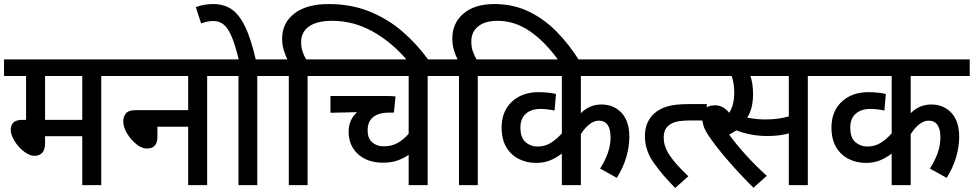

<svg xmlns="http://www.w3.org/2000/svg" viewBox="-20 -916 4818 950"><path d="M481 -540V0H387V-242H203V-209Q203 -174 188.5 -159.5Q174 -145 152 -145Q132 -145 111.5 -157.5Q91 -170 73 -190Q55 -210 44 -233Q33 -256 33 -276Q33 -296 46 -309.5Q59 -323 93 -323H109V-540H0V-622H572V-540ZM387 -540H203V-323H387Z M558 -622H1096V-540H1005V0H911V-289H759V-240Q759 -181 707 -181Q682 -181 655 -202.5Q628 -224 609 -255Q590 -286 590 -315Q590 -339 603 -355Q616 -371 652 -371H911V-540H558Z M1253 -540V0H1160V-540H1082V-622H1344V-540ZM1163 -615Q1145 -689 1127.5 -732Q1110 -775 1088 -793.5Q1066 -812 1037 -812Q1018 -812 1003 -808.5Q988 -805 975 -800L949 -881Q989 -896 1035 -896Q1086 -896 1124 -871.5Q1162 -847 1192 -786Q1222 -725 1247 -615Z M1409 -540H1331V-622H1402Q1391 -644 1383.5 -669.5Q1376 -695 1376 -725Q1376 -803 1437 -849.5Q1498 -896 1606 -896Q1717 -896 1808.5 -859Q1900 -822 1973 -758.5Q2046 -695 2103 -615H1997Q1917 -709 1822.5 -761Q1728 -813 1624 -813Q1549 -813 1509.5 -785.5Q1470 -758 1470 -708Q1470 -681 1477.5 -659.5Q1485 -638 1495 -622H1593V-540H1502V0H1409Z M2187 -540H2096V0H2002V-150Q1978 -133 1947 -122Q1916 -111 1874 -111Q1799 -111 1752 -153Q1705 -195 1705 -264Q1705 -324 1747 -361L1615 -358V-441H1884Q1921 -441 1937 -439L1929 -359H1908Q1799 -359 1799 -270Q1799 -232 1821.5 -212Q1844 -192 1879 -192Q1919 -192 1949 -209.5Q1979 -227 2002 -254V-540H1580V-622H2187Z M2251 -540H2173V-622H2244Q2233 -644 2225.5 -670Q2218 -696 2218 -725Q2218 -802 2273.5 -849Q2329 -896 2426 -896Q2518 -896 2594 -860Q2670 -824 2732.5 -761Q2795 -698 2847 -615H2745Q2678 -709 2602.5 -761Q2527 -813 2442 -813Q2380 -813 2346 -785.5Q2312 -758 2312 -711Q2312 -682 2320 -660.5Q2328 -639 2338 -622H2435V-540H2344V0H2251Z M3146 -540H2854V-356Q2897 -399 2956 -399Q3017 -399 3055.5 -357.5Q3094 -316 3094 -239Q3094 -191 3079 -139Q3064 -87 3032 -36L2949 -82Q2971 -115 2986 -155Q3001 -195 3001 -236Q3001 -319 2942 -319Q2920 -319 2897 -301.5Q2874 -284 2854 -252V0H2760V-156Q2735 -137 2704.5 -123.5Q2674 -110 2632 -110Q2586 -110 2547 -129.5Q2508 -149 2485 -188Q2462 -227 2462 -285Q2462 -365 2512.5 -412.5Q2563 -460 2645 -460Q2668 -460 2692.5 -457.5Q2717 -455 2731 -451L2724 -369Q2711 -372 2691.5 -374.5Q2672 -377 2655 -377Q2608 -377 2581.5 -353Q2555 -329 2555 -285Q2555 -234 2580.5 -212.5Q2606 -191 2639 -191Q2677 -191 2706 -209.5Q2735 -228 2760 -256V-540H2422V-622H3146Z M3132 -622H3464V-540H3132ZM3171 -242Q3171 -278 3182.5 -305.5Q3194 -333 3214 -352Q3241 -377 3280.5 -389Q3320 -401 3388 -401H3477V-320H3404Q3353 -320 3328 -314Q3303 -308 3287 -294Q3264 -275 3264 -234Q3264 -191 3294 -146.5Q3324 -102 3386 -44L3321 14Q3259 -48 3215 -110Q3171 -172 3171 -242Z M3977 -540V0H3883V-256Q3858 -249 3832.5 -246Q3807 -243 3776 -243Q3734 -243 3693 -251Q3652 -259 3624 -271Q3607 -260 3588 -250Q3624 -200 3673 -146.5Q3722 -93 3774 -46L3708 13Q3634 -61 3577 -127.5Q3520 -194 3488 -242Q3467 -273 3460.5 -295Q3454 -317 3454 -336Q3454 -357 3468.5 -376Q3483 -395 3518 -395Q3539 -395 3556 -385.5Q3573 -376 3588 -358Q3601 -377 3607 -402.5Q3613 -428 3613 -457Q3613 -481 3609.5 -502.5Q3606 -524 3600 -540H3420V-622H4068V-540ZM3765 -325Q3799 -325 3826.5 -328.5Q3854 -332 3883 -340V-540H3693Q3699 -523 3702.5 -500.5Q3706 -478 3706 -451Q3706 -413 3698.5 -384Q3691 -355 3677 -334Q3698 -330 3720 -327.5Q3742 -325 3765 -325Z M4778 -540H4486V-356Q4529 -399 4588 -399Q4649 -399 4687.5 -357.5Q4726 -316 4726 -239Q4726 -191 4711 -139Q4696 -87 4664 -36L4581 -82Q4603 -115 4618 -155Q4633 -195 4633 -236Q4633 -319 4574 -319Q4552 -319 4529 -301.5Q4506 -284 4486 -252V0H4392V-156Q4367 -137 4336.5 -123.5Q4306 -110 4264 -110Q4218 -110 4179 -129.5Q4140 -149 4117 -188Q4094 -227 4094 -285Q4094 -365 4144.5 -412.5Q4195 -460 4277 -460Q4300 -460 4324.5 -457.5Q4349 -455 4363 -451L4356 -369Q4343 -372 4323.5 -374.5Q4304 -377 4287 -377Q4240 -377 4213.5 -353Q4187 -329 4187 -285Q4187 -234 4212.5 -212.5Q4238 -191 4271 -191Q4309 -191 4338 -209.5Q4367 -228 4392 -256V-540H4054V-622H4778Z"/></svg>

Font: Noto Sans SemiCondensed Medium
Style: Italic
Weight: 500
Width: 4
Italic angle: -12°
Designer: Monotype Design Team
Foundry: Monotype Imaging Inc.
Version: Version 2.013; ttfautohint (v1.8.4.7-5d5b)